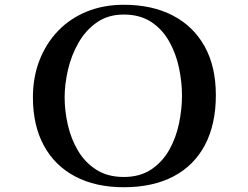

<svg xmlns="http://www.w3.org/2000/svg" viewBox="-20 -782 1040 805"><path d="M743 -381Q743 -438 730.5 -497.5Q718 -557 689.5 -608Q661 -659 614 -690Q567 -721 499 -721Q433 -721 386 -688Q339 -655 309 -602.5Q279 -550 265 -489.5Q251 -429 251 -374Q251 -317 264.5 -258Q278 -199 307.5 -149.5Q337 -100 384.5 -70Q432 -40 499 -40Q567 -40 614 -71.5Q661 -103 689.5 -153.5Q718 -204 730.5 -264Q743 -324 743 -381ZM885 -383Q885 -261 839.5 -174.5Q794 -88 707.5 -42.5Q621 3 499 3Q381 3 295.5 -42Q210 -87 164 -171.5Q118 -256 118 -374Q118 -458 145.5 -529Q173 -600 223.5 -652.5Q274 -705 344 -733.5Q414 -762 499 -762Q618 -762 704.5 -717Q791 -672 838 -587.5Q885 -503 885 -383Z"/></svg>

Font: Kaisei Opti
Style: Bold
Weight: 700
Designer: Font-Kai, 金井和夫
Foundry: KAZUO KANAI
Version: Version 5.003